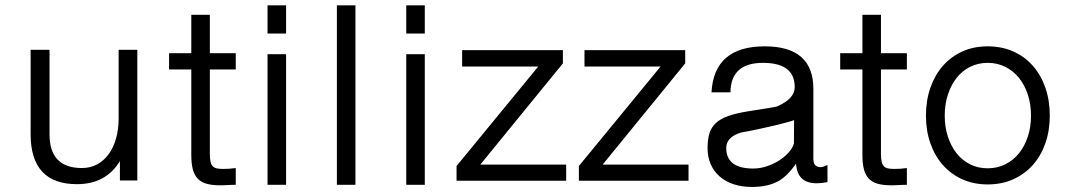

<svg xmlns="http://www.w3.org/2000/svg" viewBox="-20 -704 4104 738"><path d="M507.8 -10.3H440.9V-85Q387.2 3.9 275.9 3.9Q97.7 3.9 97.7 -188.5V-512.7H170.4V-187.5Q170.4 -58.1 294.9 -58.1Q327.1 -58.1 353 -72Q378.9 -85.9 397.5 -111.1Q416 -136.2 426 -171.4Q436 -206.5 436 -249.5V-512.7H507.8Z M886.2 6.3Q880.9 6.3 872.1 6.6Q863.3 6.8 854.5 7.3Q845.7 7.8 838.1 8.1Q830.6 8.3 827.1 8.3Q795.9 8.3 774.7 2.4Q753.4 -3.4 740.2 -17.1Q727.1 -30.8 721.2 -53Q715.3 -75.2 715.3 -107.9V-437H629.9V-499.5H715.3V-647H786.6V-499.5H886.2V-437H786.6V-112.8Q786.6 -93.8 789.3 -82.3Q792 -70.8 798.1 -64.7Q804.2 -58.6 814 -56.6Q823.7 -54.7 837.9 -54.7Q849.1 -54.7 861.1 -55.4Q873 -56.2 886.2 -58.1Z M1079.6 -575.2H1008.3V-683.6H1079.6ZM1079.6 6.3H1008.3V-495.6H1079.6Z M1346.2 6.3H1274.9V-683.6H1346.2Z M1612.8 -575.2H1541.5V-683.6H1612.8ZM1612.8 6.3H1541.5V-495.6H1612.8Z M2156.2 -9.3H1734.9V-65.9L2048.8 -448.2H1756.3V-511.2H2143.6V-460.4L1826.2 -71.3H2156.2Z M2626.5 -9.3H2205.1V-65.9L2519 -448.2H2226.6V-511.2H2613.8V-460.4L2296.4 -71.3H2626.5Z M3160.6 -3.9Q3136.2 0.5 3119.6 0.5Q3043.9 0.5 3040 -75.2Q3007.3 -28.3 2973.6 -8.8Q2933.1 14.6 2869.6 14.6Q2831.5 14.6 2800 4.2Q2768.6 -6.3 2746.3 -25.6Q2724.1 -44.9 2711.9 -72.5Q2699.7 -100.1 2699.7 -134.8Q2699.7 -167.5 2706.8 -191.2Q2713.9 -214.8 2731.7 -231.2Q2749.5 -247.6 2779.8 -258.3Q2810.1 -269 2856.9 -276.4Q2906.7 -284.2 2933.8 -288.6Q2960.9 -293 2966.8 -294.9Q3034.7 -324.2 3034.7 -369.1Q3034.7 -462.4 2912.6 -462.4Q2789.1 -462.4 2787.6 -349.1H2714.8Q2724.6 -525.9 2919.4 -525.9Q3106.4 -525.9 3106.4 -362.3V-92.3Q3106.4 -61.5 3135.3 -61.5Q3142.6 -61.5 3160.6 -69.8ZM3032.2 -242.2Q3024.9 -239.3 3005.4 -233.9Q2985.8 -228.5 2958.3 -221.9Q2930.7 -215.3 2897 -208Q2863.3 -200.7 2827.1 -194.3Q2771.5 -176.8 2771.5 -135.3Q2771.5 -56.2 2875.5 -56.2Q2899.9 -56.2 2925.3 -64.2Q2950.7 -72.3 2972.4 -85.7Q2994.1 -99.1 3010 -116.5Q3025.9 -133.8 3031.7 -152.3Z M3465.8 6.3Q3460.4 6.3 3451.7 6.6Q3442.9 6.8 3434.1 7.3Q3425.3 7.8 3417.7 8.1Q3410.2 8.3 3406.7 8.3Q3375.5 8.3 3354.2 2.4Q3333 -3.4 3319.8 -17.1Q3306.6 -30.8 3300.8 -53Q3294.9 -75.2 3294.9 -107.9V-437H3209.5V-499.5H3294.9V-647H3366.2V-499.5H3465.8V-437H3366.2V-112.8Q3366.2 -93.8 3368.9 -82.3Q3371.6 -70.8 3377.7 -64.7Q3383.8 -58.6 3393.6 -56.6Q3403.3 -54.7 3417.5 -54.7Q3428.7 -54.7 3440.7 -55.4Q3452.6 -56.2 3465.8 -58.1Z M4015.1 -259.8Q4015.1 -201.7 3998 -153.1Q3981 -104.5 3949.5 -69.3Q3918 -34.2 3874 -14.6Q3830.1 4.9 3776.4 4.9Q3723.1 4.9 3679.4 -14.6Q3635.7 -34.2 3604.5 -69.3Q3573.2 -104.5 3556.2 -153.1Q3539.1 -201.7 3539.1 -259.8Q3539.1 -317.9 3556.2 -366.7Q3573.2 -415.5 3604.2 -450.9Q3635.3 -486.3 3679 -506.1Q3722.7 -525.9 3776.4 -525.9Q3830.1 -525.9 3874.3 -506.3Q3918.5 -486.8 3949.7 -451.4Q3981 -416 3998 -367.2Q4015.1 -318.4 4015.1 -259.8ZM3942.9 -259.8Q3942.9 -302.7 3930.9 -339.8Q3918.9 -377 3897 -404.3Q3875 -431.6 3844.2 -447Q3813.5 -462.4 3776.4 -462.4Q3739.3 -462.4 3708.7 -447Q3678.2 -431.6 3656.7 -404.3Q3635.3 -377 3623.3 -339.8Q3611.3 -302.7 3611.3 -259.8Q3611.3 -216.3 3623.3 -179.2Q3635.3 -142.1 3656.7 -115Q3678.2 -87.9 3708.7 -72.5Q3739.3 -57.1 3776.4 -57.1Q3813.5 -57.1 3844.2 -72.5Q3875 -87.9 3897 -115.2Q3918.9 -142.6 3930.9 -179.4Q3942.9 -216.3 3942.9 -259.8Z"/></svg>

Font: SakalBharati
Style: Regular
Weight: 400
Designer: CDAC GIST
Foundry: CDAC
Version: 13.02